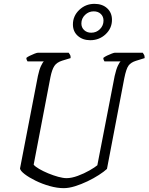

<svg xmlns="http://www.w3.org/2000/svg" viewBox="-20 -978 772 998"><path d="M311 0Q277 0 238 -11Q199 -22 164.5 -39Q130 -56 108 -73Q86 -90 84 -102L177 -583Q184 -616 193 -635Q202 -654 208 -659H123Q122 -661 119.5 -665.5Q117 -670 117 -677Q122 -682 134.5 -688Q147 -694 159.5 -699Q172 -704 178 -704H337Q339 -701 343.5 -694Q348 -687 347 -676L304 -663Q275 -654 262.5 -635Q250 -616 242 -576L155 -122Q163 -112 183.5 -100Q204 -88 230.5 -77Q257 -66 282.5 -59Q308 -52 326 -52Q352 -52 384.5 -64Q417 -76 445 -92Q473 -108 486 -119L576 -583Q584 -618 592.5 -636Q601 -654 607 -659H523Q522 -661 519.5 -665.5Q517 -670 517 -677Q524 -683 536.5 -689Q549 -695 561 -699.5Q573 -704 577 -704H722Q724 -700 728 -694.5Q732 -689 732 -676L687 -662Q661 -654 648.5 -637.5Q636 -621 626 -571L536 -100Q521 -86 494 -68.5Q467 -51 434.5 -35.5Q402 -20 370 -10Q338 0 311 0ZM449 -769Q410 -769 384.5 -791.5Q359 -814 359 -851Q359 -895 392 -926.5Q425 -958 471 -958Q512 -958 537 -935Q562 -912 562 -875Q562 -831 529 -800Q496 -769 449 -769ZM454 -808Q481 -808 499.5 -826.5Q518 -845 518 -871Q518 -892 504 -905.5Q490 -919 467 -919Q441 -919 422 -900.5Q403 -882 403 -856Q403 -835 417.5 -821.5Q432 -808 454 -808Z"/></svg>

Font: Texturina Thin
Style: Italic
Weight: 100
Italic angle: -11°
Designer: Guillermo Torres Carreño
Foundry: Omnibus-Type
Version: Version 1.002; ttfautohint (v1.8.3)